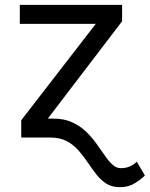

<svg xmlns="http://www.w3.org/2000/svg" viewBox="-20 -566 616 790"><path d="M169.9 -78.1H198.2Q243.2 -78.1 276.1 -63.2Q309.1 -48.3 333.3 -25.1Q357.4 -2 376.2 24.2Q395 50.3 410.9 73.5Q426.8 96.7 442.6 111.3Q458.5 126 477.5 126Q491.2 126 502.9 122.8Q514.6 119.6 524.7 113.5Q534.7 107.4 543 99.6L576.2 156.2Q560.1 172.4 533.7 188.5Q507.3 204.6 472.7 204.1Q440.4 204.1 417.5 189.5Q394.5 174.8 376.5 151.6Q358.4 128.4 340.8 102.3Q323.2 76.2 303 53Q282.7 29.8 255.1 14.9Q227.5 0 188.5 0H169.9ZM176.8 -78.1V0H67.4V-71.3L374 -467.8H61.5V-545.9H482.4V-478.5Z"/></svg>

Font: Inter V
Style: 
Weight: 400
Designer: Rasmus Andersson
Foundry: rsms
Version: Version 4.000;git-a3f224843